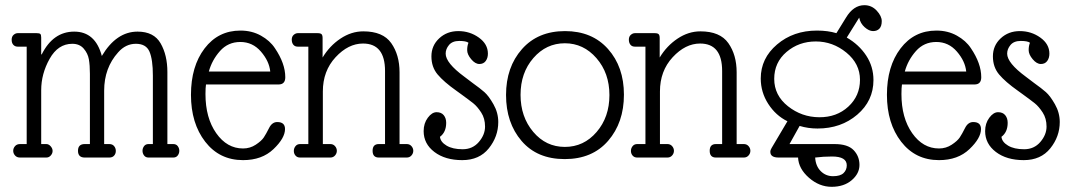

<svg xmlns="http://www.w3.org/2000/svg" viewBox="-20 -608 4125 741"><path d="M626 -52H649Q660 -52 666 -44Q672 -36 672 -26Q672 -16 666 -8Q660 0 649 0H553Q542 0 536 -8Q530 -16 530 -26Q530 -36 536 -44Q542 -52 553 -52H570V-316Q570 -378 557 -408.5Q544 -439 504.5 -439Q465 -439 436 -406Q382 -346 382 -258V-52H402Q414 -52 420.5 -44Q427 -36 427 -25.5Q427 -15 420.5 -7.5Q414 0 402 0H307Q281 0 281 -26Q281 -52 307 -52H327V-323Q327 -356 323 -379Q319 -402 303 -420.5Q287 -439 259 -439Q204 -439 171.5 -381Q139 -323 139 -260V-52H159Q168 -52 175.5 -43.5Q183 -35 183 -25.5Q183 -16 176 -8Q169 0 159 0H57Q45 0 38 -8Q31 -16 31 -26Q31 -36 38 -44Q45 -52 57 -52H83V-428H48Q38 -428 31.5 -435Q25 -442 25 -454.5Q25 -467 32.5 -473.5Q40 -480 48 -480H122Q132 -480 135.5 -477Q139 -474 139 -463V-398H141Q185 -486 266.5 -486Q348 -486 373 -392Q429 -486 511 -486Q574 -486 600 -440.5Q626 -395 626 -330Z M786 -332H1023Q1019 -372 987 -409Q955 -446 907.5 -446Q860 -446 829 -411Q798 -376 786 -332ZM918 10Q827 10 772 -61Q717 -132 717 -242Q717 -352 769.5 -421Q822 -490 908 -490Q952 -490 987 -470.5Q1022 -451 1041 -422Q1081 -363 1081 -310Q1081 -282 1055 -282H775Q773 -269 773 -245Q773 -153 814.5 -94Q856 -35 918 -35Q945 -35 967 -49.5Q989 -64 998 -77.5Q1007 -91 1018.5 -114Q1030 -137 1050 -137Q1080 -137 1080 -110Q1080 -75 1035.5 -32.5Q991 10 918 10Z M1226 -52H1255Q1266 -52 1273 -44Q1280 -36 1280 -26Q1280 -16 1273 -8Q1266 0 1255 0H1138Q1127 0 1120.5 -7.5Q1114 -15 1114 -25.5Q1114 -36 1120.5 -44Q1127 -52 1138 -52H1170V-428H1129Q1118 -428 1112 -435.5Q1106 -443 1106 -455Q1106 -467 1113.5 -473.5Q1121 -480 1129 -480H1206Q1217 -480 1221 -476Q1225 -472 1225 -461V-386Q1252 -431 1294 -459Q1336 -487 1382 -487Q1458 -487 1490 -441.5Q1522 -396 1522 -329V-52H1550Q1561 -52 1568 -44Q1575 -36 1575 -26Q1575 -16 1568 -8Q1561 0 1550 0H1442Q1418 0 1418 -26Q1418 -52 1442 -52H1466V-334Q1466 -440 1381 -440Q1324 -440 1275 -387Q1226 -334 1226 -255Z M1700 -401Q1700 -365 1772 -312L1805 -287Q1833 -267 1849.5 -252.5Q1866 -238 1884.5 -205.5Q1903 -173 1903 -137Q1903 -81 1866.5 -35.5Q1830 10 1764 10Q1698 10 1656.5 -21.5Q1615 -53 1615 -102Q1615 -132 1631 -153.5Q1647 -175 1665 -175Q1683 -175 1692.5 -163.5Q1702 -152 1702 -134Q1702 -98 1678 -80Q1680 -60 1703.5 -46Q1727 -32 1765.5 -32Q1804 -32 1828 -60Q1852 -88 1852 -119.5Q1852 -151 1837 -174Q1822 -197 1807 -209Q1792 -221 1759 -245L1741 -258Q1693 -292 1669 -320.5Q1645 -349 1645 -390.5Q1645 -432 1675 -460Q1705 -488 1749 -488Q1793 -488 1828 -463Q1863 -438 1863 -401Q1863 -384 1854.5 -372.5Q1846 -361 1830 -361Q1814 -361 1798.5 -379.5Q1783 -398 1783 -414.5Q1783 -431 1788 -443Q1779 -450 1752.5 -450Q1726 -450 1713 -434.5Q1700 -419 1700 -401Z M1933 -241.5Q1933 -349 1994.5 -418.5Q2056 -488 2160.5 -488Q2265 -488 2326.5 -419Q2388 -350 2388 -242.5Q2388 -135 2327 -64.5Q2266 6 2159.5 6Q2053 6 1993 -64Q1933 -134 1933 -241.5ZM2038 -99Q2087 -41 2160 -41Q2233 -41 2282.5 -98.5Q2332 -156 2332 -241Q2332 -326 2282 -383.5Q2232 -441 2160 -441Q2088 -441 2038.5 -384Q1989 -327 1989 -242Q1989 -157 2038 -99Z M2527 -52H2556Q2567 -52 2574 -44Q2581 -36 2581 -26Q2581 -16 2574 -8Q2567 0 2556 0H2439Q2428 0 2421.5 -7.5Q2415 -15 2415 -25.5Q2415 -36 2421.5 -44Q2428 -52 2439 -52H2471V-428H2430Q2419 -428 2413 -435.5Q2407 -443 2407 -455Q2407 -467 2414.5 -473.5Q2422 -480 2430 -480H2507Q2518 -480 2522 -476Q2526 -472 2526 -461V-386Q2553 -431 2595 -459Q2637 -487 2683 -487Q2759 -487 2791 -441.5Q2823 -396 2823 -329V-52H2851Q2862 -52 2869 -44Q2876 -36 2876 -26Q2876 -16 2869 -8Q2862 0 2851 0H2743Q2719 0 2719 -26Q2719 -52 2743 -52H2767V-334Q2767 -440 2682 -440Q2625 -440 2576 -387Q2527 -334 2527 -255Z M3248 30Q3248 -4 3191 -4Q3158 -4 3126 0Q3128 33 3147.5 52.5Q3167 72 3195 72Q3223 72 3235.5 60Q3248 48 3248 30ZM3141.5 -155.5Q3209 -155 3254 -196.5Q3299 -238 3299 -300Q3299 -362 3246.5 -405Q3194 -448 3128.5 -448Q3063 -448 3015.5 -407.5Q2968 -367 2968 -303.5Q2968 -240 3021 -198Q3074 -156 3141.5 -155.5ZM3351 -299Q3351 -219 3288.5 -165.5Q3226 -112 3135 -112Q3099 -112 3066 -122L3027 -52H3201Q3252 -52 3274.5 -28.5Q3297 -5 3297 28.5Q3297 62 3267 87.5Q3237 113 3189.5 113Q3142 113 3102 78Q3062 43 3060 0H2985Q2953 0 2953 -22Q2953 -29 2958 -37L3019 -140Q2974 -162 2945 -207Q2916 -252 2916 -305Q2916 -383 2979 -436.5Q3042 -490 3133 -490Q3175 -490 3208 -480L3245 -540Q3274 -588 3316 -588Q3344 -588 3363.5 -567Q3383 -546 3383 -526.5Q3383 -507 3374 -497.5Q3365 -488 3349.5 -488Q3334 -488 3317 -503Q3300 -518 3296 -540L3248 -463Q3295 -436 3323 -393.5Q3351 -351 3351 -299Z M3472 -332H3709Q3705 -372 3673 -409Q3641 -446 3593.5 -446Q3546 -446 3515 -411Q3484 -376 3472 -332ZM3604 10Q3513 10 3458 -61Q3403 -132 3403 -242Q3403 -352 3455.5 -421Q3508 -490 3594 -490Q3638 -490 3673 -470.5Q3708 -451 3727 -422Q3767 -363 3767 -310Q3767 -282 3741 -282H3461Q3459 -269 3459 -245Q3459 -153 3500.5 -94Q3542 -35 3604 -35Q3631 -35 3653 -49.5Q3675 -64 3684 -77.5Q3693 -91 3704.5 -114Q3716 -137 3736 -137Q3766 -137 3766 -110Q3766 -75 3721.5 -32.5Q3677 10 3604 10Z M3867 -401Q3867 -365 3939 -312L3972 -287Q4000 -267 4016.5 -252.5Q4033 -238 4051.5 -205.5Q4070 -173 4070 -137Q4070 -81 4033.5 -35.5Q3997 10 3931 10Q3865 10 3823.5 -21.5Q3782 -53 3782 -102Q3782 -132 3798 -153.5Q3814 -175 3832 -175Q3850 -175 3859.5 -163.5Q3869 -152 3869 -134Q3869 -98 3845 -80Q3847 -60 3870.5 -46Q3894 -32 3932.5 -32Q3971 -32 3995 -60Q4019 -88 4019 -119.5Q4019 -151 4004 -174Q3989 -197 3974 -209Q3959 -221 3926 -245L3908 -258Q3860 -292 3836 -320.5Q3812 -349 3812 -390.5Q3812 -432 3842 -460Q3872 -488 3916 -488Q3960 -488 3995 -463Q4030 -438 4030 -401Q4030 -384 4021.5 -372.5Q4013 -361 3997 -361Q3981 -361 3965.5 -379.5Q3950 -398 3950 -414.5Q3950 -431 3955 -443Q3946 -450 3919.5 -450Q3893 -450 3880 -434.5Q3867 -419 3867 -401Z"/></svg>

Font: Glass Antiqua
Style: Regular
Weight: 400
Version: 1.001